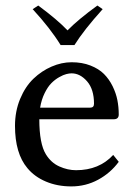

<svg xmlns="http://www.w3.org/2000/svg" viewBox="-20 -664 490 694"><path d="M389.2 -104 409.2 -79.1Q379.4 -38.6 334.7 -14.4Q290 9.8 237.8 9.8Q187.5 9.8 146.2 -7.6Q105 -24.9 79.1 -56.2Q34.2 -109.4 34.2 -209Q34.2 -261.7 52.7 -306.4Q71.3 -351.1 100.8 -379.4Q130.4 -407.7 166.5 -423.3Q202.6 -439 238.8 -439Q276.9 -439 306.9 -427.2Q336.9 -415.5 355.7 -396.7Q374.5 -377.9 387 -352.5Q399.4 -327.1 404.3 -302Q409.2 -276.9 409.2 -250Q409.2 -232.9 391.1 -232.9H122.1Q122.1 -144.5 146 -106Q164.6 -75.7 194.6 -62.3Q224.6 -48.8 254.9 -48.8Q338.4 -48.8 389.2 -104ZM125 -274.9H306.2Q319.8 -274.9 319.8 -289.1Q319.8 -341.3 294.7 -370.1Q269.5 -398.9 238.8 -398.9Q230.5 -398.9 219.7 -396.2Q209 -393.6 193.8 -385Q178.7 -376.5 165.8 -363.5Q152.8 -350.6 141.4 -327.4Q129.9 -304.2 125 -274.9ZM199.2 -501Q161.6 -562 98.1 -630.9L118.2 -644Q187.5 -592.8 224.1 -554.2Q263.2 -594.2 332 -644L351.1 -630.9Q283.2 -555.7 249 -501Z"/></svg>

Font: Linux Biolinum
Style: Regular
Weight: 400
Designer: Philipp H. Poll
Foundry: Philipp H. Poll
Version: Version 0.6.4